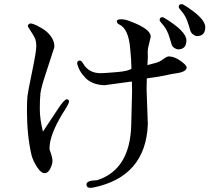

<svg xmlns="http://www.w3.org/2000/svg" viewBox="-20 -854 1040 926"><path d="M613 -255 617 -415Q617 -426 616 -461Q550 -452 484 -443Q425 -445 392.5 -478Q360 -511 352 -549Q353 -562 365 -562Q373 -562 382 -546Q409 -501 465 -501Q481 -501 541 -506Q601 -511 614 -523Q613 -572 608 -619Q600 -716 555 -736Q544 -741 543.5 -751Q543 -761 564 -761Q585 -761 611 -750Q707 -714 707 -677L694 -622Q692 -609 692.5 -599Q693 -589 693 -579Q693 -569 691 -540L732 -551Q749 -555 767 -568.5Q785 -582 794 -582Q820 -582 850 -561Q880 -540 880 -528.5Q880 -517 865.5 -510Q851 -503 830.5 -500.5Q810 -498 780 -491Q750 -484 688 -476Q687 -429 687 -421L693 -255Q683 0 427 51Q422 52 417 52Q397 52 397 36Q397 16 449 15Q609 -37 613 -255ZM196 -19H193Q177 -20 158 -49.5Q139 -79 132 -106Q110 -200 110 -320Q110 -369 112.5 -391Q115 -413 135 -509Q155 -605 155 -630Q155 -655 148.5 -669.5Q142 -684 128 -704.5Q114 -725 114 -729Q114 -733 118.5 -737Q123 -741 127 -741Q131 -741 142.5 -737.5Q154 -734 182 -717.5Q210 -701 226 -678Q242 -655 242 -634V-626L200 -497Q178 -431 175 -403Q172 -375 172 -327.5Q172 -280 187 -219L218 -266Q272 -349 284 -362Q296 -375 301 -375Q313 -375 313 -364.5Q313 -354 281 -305Q220 -204 219 -142V-133Q233 -95 233 -80Q233 -65 229 -56Q216 -19 196 -19ZM864 -832Q970 -767 970 -723.5Q970 -680 930 -680Q923 -680 912.5 -687Q902 -694 898 -706L889 -736Q877 -775 859.5 -795Q842 -815 842 -820Q842 -834 855 -834Q859 -834 864 -832ZM839 -616Q831 -616 820.5 -623Q810 -630 807 -642L798 -672Q786 -711 768.5 -731Q751 -751 750 -756V-757Q750 -771 763 -771Q767 -771 772 -768Q879 -703 879 -659.5Q879 -616 839 -616Z"/></svg>

Font: Sawarabi Mincho
Style: Regular
Weight: 400
Version: Version 1.00